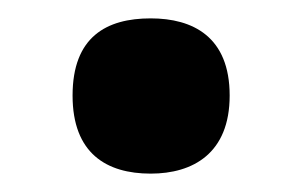

<svg xmlns="http://www.w3.org/2000/svg" viewBox="-20 -459 329 209"><path d="M144 -270C190 -270 230 -292 230 -355C230 -419 190 -439 144 -439C96 -439 59 -419 59 -355C59 -292 96 -270 144 -270Z"/></svg>

Font: Noto Serif Devanagari Condensed Black
Style: Regular
Weight: 900
Width: 3
Designer: Universal Thirst, Indian Type Foundry and the Monotype Design Team
Foundry: Monotype Imaging Inc.
Version: Version 2.004